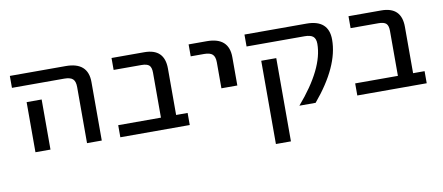

<svg xmlns="http://www.w3.org/2000/svg" viewBox="-66 -777 2893 1253"><g transform="rotate(-10 1380.0 -150.5)"><path d="M42 -440.4V-519.5H412.1Q559.6 -519.5 559.6 -387.7V0H461.9V-372.1Q461.9 -409.2 445.3 -424.8Q428.7 -440.4 388.7 -440.4ZM120.1 0V-332H219.7V0Z M682.6 0V-80.1H965.8V-377.9Q965.8 -413.1 951.2 -426.8Q936.5 -440.4 900.4 -440.4H715.8V-519.5H932.6Q1066.4 -519.5 1066.4 -387.7V-80.1H1142.6V0Z M1226.6 -440.4V-519.5H1346.7Q1493.2 -519.5 1493.2 -387.7V-200.2H1387.7V-372.1Q1387.7 -409.2 1371.1 -424.8Q1354.5 -440.4 1315.4 -440.4Z M1596.7 -440.4V-519.5H2006.8Q2154.3 -519.5 2154.3 -387.7Q2154.3 -210.9 1976.6 0H1869.1Q2054.7 -214.8 2054.7 -377.9Q2054.7 -411.1 2037.6 -425.8Q2020.5 -440.4 1981.4 -440.4ZM1674.8 219.7V-332H1774.4V219.7Z M2252.9 0V-80.1H2536.1V-377.9Q2536.1 -413.1 2521.5 -426.8Q2506.8 -440.4 2470.7 -440.4H2286.1V-519.5H2502.9Q2636.7 -519.5 2636.7 -387.7V-80.1H2712.9V0Z"/></g></svg>

Font: GenEi M Gothic v2 Medium
Style: Regular
Weight: 500
Version: Version 2.0